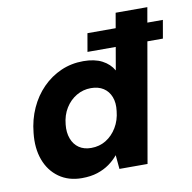

<svg xmlns="http://www.w3.org/2000/svg" viewBox="-81 -801 897 895"><g transform="rotate(-10 367.5 -354.0)"><path d="M363 -563 378 -649H735L720 -563ZM236 12Q173 12 128 -20Q83 -52 62.5 -107.5Q42 -163 50 -235Q56 -297 80 -350Q104 -403 142.5 -442Q181 -481 230 -502.5Q279 -524 336 -524Q389 -524 424.5 -505.5Q460 -487 478 -455L524 -720H674L548 0H415L409 -66Q391 -44 366.5 -26.5Q342 -9 310 1.5Q278 12 236 12ZM303 -119Q342 -119 373 -138Q404 -157 424.5 -191Q445 -225 449 -268Q454 -306 443 -334.5Q432 -363 408 -378.5Q384 -394 349 -394Q312 -394 280.5 -375.5Q249 -357 228.5 -324Q208 -291 204 -247Q200 -210 211 -180.5Q222 -151 245.5 -135Q269 -119 303 -119Z"/></g></svg>

Font: DM Sans 12pt Black
Style: Italic
Weight: 900
Italic angle: -10°
Version: Version 4.004;gftools[0.9.30]